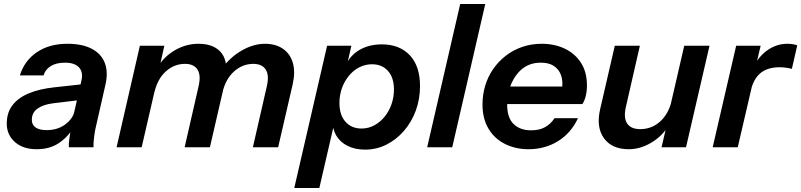

<svg xmlns="http://www.w3.org/2000/svg" viewBox="-20 -740 4027 965"><path d="M326 0Q325 -15 328 -38.5Q331 -62 337 -93H334L389 -334Q396 -362 388.5 -382.5Q381 -403 360.5 -414Q340 -425 307 -425Q262 -425 234.5 -407.5Q207 -390 199 -361H80Q102 -434 164.5 -477Q227 -520 319 -520Q393 -520 441 -495Q489 -470 507 -423Q525 -376 509 -310L459 -90Q455 -70 452 -43Q449 -16 450 0ZM164 10Q96 10 55 -26Q14 -62 14 -119Q14 -174 43 -211.5Q72 -249 125 -271Q178 -293 252 -301L407 -318L389 -238L248 -221Q198 -215 169 -194.5Q140 -174 140 -138Q140 -112 159.5 -99Q179 -86 214 -86Q269 -86 307 -114Q345 -142 354 -179L350 -99Q320 -50 274.5 -20Q229 10 164 10Z M566 0 683 -510H806L779 -390H782L692 0ZM908 0 978 -306Q991 -362 972.5 -390.5Q954 -419 910 -419Q856 -419 814 -381.5Q772 -344 756 -276L771 -400Q803 -455 859 -487.5Q915 -520 978 -520Q1059 -520 1095.5 -470.5Q1132 -421 1108 -316L1035 0ZM1251 0 1321 -306Q1334 -362 1315.5 -390.5Q1297 -419 1253 -419Q1199 -419 1156.5 -381Q1114 -343 1098 -275L1096 -396Q1138 -454 1196.5 -487Q1255 -520 1312 -520Q1366 -520 1402.5 -494.5Q1439 -469 1452 -423.5Q1465 -378 1451 -316L1378 0Z M1815 12Q1764 12 1726.5 -7Q1689 -26 1669.5 -59.5Q1650 -93 1652 -136L1664 -137L1585 205H1459L1624 -510H1746L1723 -409L1718 -413Q1741 -463 1788.5 -490Q1836 -517 1899 -517Q1988 -517 2039.5 -462.5Q2091 -408 2091 -308Q2091 -242 2070 -184.5Q2049 -127 2010.5 -82.5Q1972 -38 1922 -13Q1872 12 1815 12ZM1797 -94Q1832 -94 1862 -110.5Q1892 -127 1914 -154.5Q1936 -182 1948 -217Q1960 -252 1960 -290Q1960 -350 1930 -383.5Q1900 -417 1850 -417Q1822 -417 1796.5 -406.5Q1771 -396 1751 -377.5Q1731 -359 1716 -334Q1701 -309 1693.5 -280.5Q1686 -252 1686 -222Q1686 -162 1716.5 -128Q1747 -94 1797 -94Z M2127 0 2293 -720H2419L2253 0Z M2636 10Q2571 10 2518 -16.5Q2465 -43 2435 -93.5Q2405 -144 2405 -215Q2405 -264 2418.5 -309Q2432 -354 2458 -392Q2484 -430 2521 -459Q2558 -488 2604 -504Q2650 -520 2703 -520Q2767 -520 2818.5 -495.5Q2870 -471 2900 -424.5Q2930 -378 2930 -310Q2930 -282 2924 -257.5Q2918 -233 2907 -217H2481L2500 -305H2831L2800 -267Q2807 -295 2806.5 -323Q2806 -351 2794.5 -374Q2783 -397 2759.5 -411Q2736 -425 2698 -425Q2663 -425 2636 -413Q2609 -401 2589 -379.5Q2569 -358 2555.5 -331Q2542 -304 2535.5 -274Q2529 -244 2529 -215Q2529 -148 2561.5 -116.5Q2594 -85 2649 -85Q2692 -85 2720.5 -101.5Q2749 -118 2767 -146H2885Q2850 -71 2784.5 -30.5Q2719 10 2636 10Z M3140 10Q3055 10 3015 -46Q2975 -102 2997 -194L3070 -510H3196L3126 -204Q3113 -148 3132 -119.5Q3151 -91 3198 -91Q3255 -91 3297.5 -129Q3340 -167 3356 -234L3341 -110Q3309 -56 3253.5 -23Q3198 10 3140 10ZM3305 0 3333 -120H3329L3419 -510H3546L3428 0Z M3562 0 3680 -510H3803L3774 -387H3778L3688 0ZM3753 -282 3767 -404Q3795 -459 3840 -489.5Q3885 -520 3937 -520Q3954 -520 3967 -517.5Q3980 -515 3987 -512L3960 -394Q3949 -397 3932 -399.5Q3915 -402 3899 -402Q3837 -402 3801.5 -372Q3766 -342 3753 -282Z"/></svg>

Font: Instrument Sans SemiBold
Style: Italic
Weight: 600
Italic angle: -13°
Designer: Rodrigo Fuenzalida
Foundry: fragTYPE
Version: Version 1.000;gftools[0.9.28]